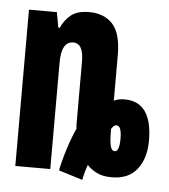

<svg xmlns="http://www.w3.org/2000/svg" viewBox="-46 -602 593 673"><g transform="rotate(5 250.0 -266.0)"><path d="M353 -158Q361 -173 371 -173Q389 -173 389 -127Q389 -82 372 -82Q362 -82 357.5 -98.5Q353 -115 353 -158ZM283 -26Q294 -13 315 -1.5Q336 10 370 10Q429 10 459 -28.5Q489 -67 489 -129Q489 -266 391 -266Q370 -266 354 -258V-418Q354 -495 324 -527.5Q294 -560 241 -560Q200 -560 177.5 -542Q155 -524 143 -496H138L128 -550H30V0H153V-375Q153 -449 195 -449Q231 -449 231 -384V-183Q231 -174 231 -165Q231 -156 232 -148Q219 -121 205 -77.5Q191 -34 184 2L268 28Q271 13 275 -1.5Q279 -16 283 -26Z"/></g></svg>

Font: Noto Sans Mono UI Condensed ExtraBold
Style: Regular
Weight: 800
Width: 3
Designer: Monotype Design team
Foundry: Monotype Imaging Inc.
Version: 1.000